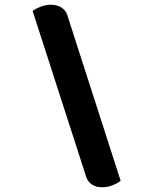

<svg xmlns="http://www.w3.org/2000/svg" viewBox="-20 -757 615 813"><path d="M412 36Q387 36 369.5 24.5Q352 13 345 -8L118 -711Q158 -737 196 -737Q221 -737 239.5 -725.5Q258 -714 265 -693L491 9Q452 36 412 36Z"/></svg>

Font: K2D
Style: Bold Italic
Weight: 700
Italic angle: -10°
Designer: Katatrad Aksorn Co.,Ltd.
Foundry: Cadson Demak Co.,Ltd.
Version: Version 1.000; ttfautohint (v1.6)